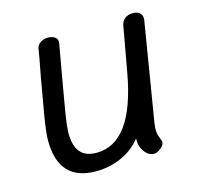

<svg xmlns="http://www.w3.org/2000/svg" viewBox="-81 -596 709 682"><g transform="rotate(-15 273.5 -254.5)"><path d="M436 -110Q434 -96 434 -91Q434 -73 440 -58.5Q446 -44 446 -40Q446 -29 432.5 -18Q419 -7 408 -7Q387 -7 373 -26.5Q359 -46 359 -68V-76Q330 -39 286 -19.5Q242 0 192 0Q55 0 55 -150Q55 -178 65.5 -241Q76 -304 88 -370Q104 -453 107 -474Q109 -487 121 -495Q133 -503 149 -503Q166 -503 175.5 -495Q185 -487 183 -474Q177 -439 171.5 -409.5Q166 -380 162 -356Q151 -295 141.5 -237.5Q132 -180 132 -156Q132 -109 151.5 -86Q171 -63 211 -63Q345 -63 389 -308L419 -475Q422 -491 433.5 -500Q445 -509 462 -509Q480 -509 489 -500Q498 -491 496 -475Z"/></g></svg>

Font: Mali
Style: Italic
Weight: 400
Italic angle: -10°
Version: Version 1.000; ttfautohint (v1.6)